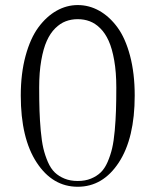

<svg xmlns="http://www.w3.org/2000/svg" viewBox="-20 -713 605 744"><path d="M281.2 -693.4Q325.2 -693.4 364.5 -671.4Q403.8 -649.4 434.8 -607.4Q465.8 -565.4 483.9 -497.1Q502 -428.7 502 -342.8Q502 -177.2 440.4 -83.3Q378.9 10.7 281.2 10.7Q183.6 10.7 122.1 -83.3Q60.5 -177.2 60.5 -342.8Q60.5 -428.2 79.1 -496.6Q97.7 -564.9 128.9 -607.2Q160.2 -649.4 199.2 -671.4Q238.3 -693.4 281.2 -693.4ZM131.8 -374Q131.8 -321.8 133.1 -284.4Q134.3 -247.1 137.9 -206.5Q141.6 -166 147.9 -138.7Q154.3 -111.3 165.5 -85.4Q176.8 -59.6 192.4 -44.7Q208 -29.8 230.2 -20.8Q252.4 -11.7 281.2 -11.7Q310.1 -11.7 332.3 -20.8Q354.5 -29.8 370.1 -44.7Q385.7 -59.6 397 -85.4Q408.2 -111.3 414.6 -138.7Q420.9 -166 424.6 -206.5Q428.2 -247.1 429.4 -284.4Q430.7 -321.8 430.7 -374Q430.7 -433.1 422.6 -479Q414.6 -524.9 401.1 -554.7Q387.7 -584.5 368.4 -603.5Q349.1 -622.6 327.6 -630.6Q306.2 -638.7 281.2 -638.7Q256.3 -638.7 234.9 -630.6Q213.4 -622.6 194.1 -603.5Q174.8 -584.5 161.4 -554.7Q147.9 -524.9 139.9 -479Q131.8 -433.1 131.8 -374Z"/></svg>

Font: Buda
Style: light
Weight: 400
Version: Version 1.002